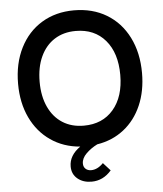

<svg xmlns="http://www.w3.org/2000/svg" viewBox="-60 -764 868 1020"><g transform="rotate(-5 374.0 -253.5)"><path d="M588 -348Q588 -465 530 -533Q472 -601 372 -601Q307 -601 259 -570.5Q211 -540 184.5 -483Q158 -426 158 -348Q158 -271 184.5 -214Q211 -157 259 -126.5Q307 -96 372 -96Q472 -96 530 -164Q588 -232 588 -348ZM283 114Q283 55 343 13Q254 6 186 -41Q118 -88 80.5 -167Q43 -246 43 -348Q43 -456 84.5 -538.5Q126 -621 200.5 -666Q275 -711 372 -711Q471 -711 546 -666Q621 -621 662.5 -538.5Q704 -456 704 -348Q704 -252 671 -176Q638 -100 577 -52Q516 -4 434 9Q400 26 374.5 51Q349 76 349 104Q349 122 360.5 132.5Q372 143 390 143Q424 143 455 111L493 153Q449 204 387 204Q342 204 312.5 179.5Q283 155 283 114Z"/></g></svg>

Font: Hanken Grotesk SemiBold
Style: Regular
Weight: 600
Designer: Alfredo Marco Pradil
Foundry: Hanken Design Co.
Version: Version 3.014